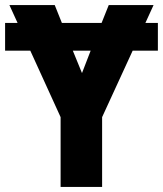

<svg xmlns="http://www.w3.org/2000/svg" viewBox="-20 -734 640 754"><path d="M302 -447 266 -535H336ZM381 -274 501 -535H600V-644H551L583 -714H407L379 -644H223L195 -714H17L49 -644H0V-535H99L218 -274V0H381Z"/></svg>

Font: Noto Sans Mono UI ExtraBold
Style: Regular
Weight: 800
Designer: Monotype Design team
Foundry: Monotype Imaging Inc.
Version: 1.000